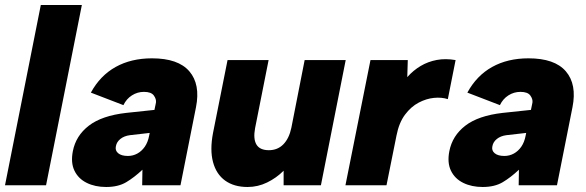

<svg xmlns="http://www.w3.org/2000/svg" viewBox="-20 -740 2339 767"><path d="M143 -720H307L164 0H0Z M548 0 549 -62Q516 -31 484 -12Q452 7 404 7Q360 7 326.5 -9.5Q293 -26 277.5 -58Q262 -90 271 -136Q283 -198 335 -238Q387 -278 484 -289L597 -301L603 -330Q605 -344 594.5 -358.5Q584 -373 555 -373Q529 -373 507 -359Q485 -345 473 -320L343 -370Q380 -438 442 -472.5Q504 -507 587 -507Q692 -507 736.5 -455Q781 -403 763 -312L701 0ZM578 -209 499 -200Q476 -197 461 -185Q446 -173 443 -156Q439 -139 452 -128Q465 -117 491 -117Q511 -117 528.5 -126.5Q546 -136 558.5 -154Q571 -172 576 -199Z M1262 0H1113V-58Q1084 -29 1047 -11Q1010 7 969 7Q915 7 879.5 -18.5Q844 -44 831 -92.5Q818 -141 831 -209L889 -500H1053L999 -228Q991 -185 1004.5 -162.5Q1018 -140 1054 -140Q1089 -140 1112 -163.5Q1135 -187 1144 -230L1197 -500H1361Z M1460 -500H1609L1607 -432Q1631 -459 1660.5 -476.5Q1690 -494 1725 -500.5Q1760 -507 1800 -500L1769 -344Q1744 -352 1713.5 -349Q1683 -346 1652.5 -330Q1622 -314 1598 -282Q1574 -250 1564 -199L1524 0H1360Z M2052 0 2053 -62Q2020 -31 1988 -12Q1956 7 1908 7Q1864 7 1830.5 -9.5Q1797 -26 1781.5 -58Q1766 -90 1775 -136Q1787 -198 1839 -238Q1891 -278 1988 -289L2101 -301L2107 -330Q2109 -344 2098.5 -358.5Q2088 -373 2059 -373Q2033 -373 2011 -359Q1989 -345 1977 -320L1847 -370Q1884 -438 1946 -472.5Q2008 -507 2091 -507Q2196 -507 2240.5 -455Q2285 -403 2267 -312L2205 0ZM2082 -209 2003 -200Q1980 -197 1965 -185Q1950 -173 1947 -156Q1943 -139 1956 -128Q1969 -117 1995 -117Q2015 -117 2032.5 -126.5Q2050 -136 2062.5 -154Q2075 -172 2080 -199Z"/></svg>

Font: Albert Sans Black
Style: Italic
Weight: 900
Italic angle: -11.25°
Designer: Andreas Rasmussen
Foundry: a.Foundry
Version: Version 1.025